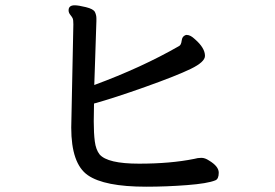

<svg xmlns="http://www.w3.org/2000/svg" viewBox="-20 -703 1040 725"><path d="M239 -664Q239 -683 262 -683Q276 -683 304.5 -676Q333 -669 338.5 -657.5Q344 -646 344 -634V-623Q344 -617 342.5 -578Q341 -539 339.5 -486Q338 -433 336 -382Q515 -448 656 -529Q664 -533 666 -549.5Q668 -566 680 -570Q681 -571 683 -571H686Q699 -571 716 -555Q754 -522 754 -492Q754 -469 700.5 -443Q647 -417 529 -375Q411 -333 335 -312L334 -245Q334 -200 338 -169Q342 -138 356 -120Q386 -85 505 -85Q624 -85 713 -103Q727 -107 740.5 -107Q754 -107 769 -97Q806 -75 806 -51Q806 -27 793 -22Q764 -10 686 -4Q608 2 532 2Q374 2 311.5 -41.5Q249 -85 249 -221L257 -611Q257 -628 254.5 -633.5Q252 -639 245.5 -647Q239 -655 239 -664Z"/></svg>

Font: LXGW ZhenKai
Style: Regular
Weight: 400
Designer: LXGW / Fontworks Inc.
Foundry: LXGW / Fontworks Inc.
Version: Version 0.800;June 8, 2025